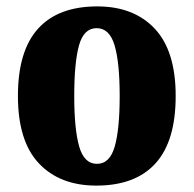

<svg xmlns="http://www.w3.org/2000/svg" viewBox="-20 -570 605 600"><path d="M281 10Q167 10 101.5 -59.5Q36 -129 36 -270Q36 -411 99 -480.5Q162 -550 284 -550Q398 -550 463.5 -480.5Q529 -411 529 -270Q529 -129 466 -59.5Q403 10 281 10ZM283 -58Q323 -58 338.5 -112Q354 -166 354 -270Q354 -375 338 -428.5Q322 -482 282 -482Q242 -482 227 -428.5Q212 -375 212 -270Q212 -166 227.5 -112Q243 -58 283 -58Z"/></svg>

Font: Noto Serif Hebrew Condensed Black
Style: Regular
Weight: 900
Width: 3
Designer: Monotype Design Team
Foundry: Monotype Imaging Inc.
Version: Version 2.004; ttfautohint (v1.8.4.7-5d5b)